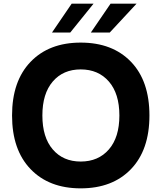

<svg xmlns="http://www.w3.org/2000/svg" viewBox="-20 -1010 876 1042"><path d="M262.2 -833.5 369.1 -990.2H487.8L361.3 -833.5ZM473.1 -833.5 580.1 -990.2H721.2L575.7 -833.5ZM418 12.2Q246.1 12.2 145.8 -92.3Q45.4 -196.8 45.4 -383.3Q45.4 -569.8 145.8 -674.3Q246.1 -778.8 418 -778.8Q590.3 -778.8 690.7 -674.8Q791 -570.8 791 -383.3Q791 -196.3 690.7 -92Q590.3 12.2 418 12.2ZM418 -133.3Q513.7 -133.3 570.8 -199Q627.9 -264.6 627.9 -383.3Q627.9 -502 570.8 -567.6Q513.7 -633.3 418 -633.3Q322.8 -633.3 266.4 -567.6Q210 -502 210 -383.3Q210 -264.6 266.4 -199Q322.8 -133.3 418 -133.3Z"/></svg>

Font: Acari Sans Neue Black
Style: Regular
Weight: 900
Designer: Alfredo Marco Pradil
Foundry: Alfredo Marco Pradil
Version: Version 1.045;June 16, 2019;FontCreator 11.5.0.2425 64-bit; 